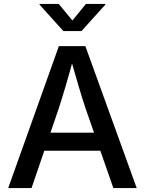

<svg xmlns="http://www.w3.org/2000/svg" viewBox="-20 -964 743 984"><path d="M22 0 281.7 -727.5H417.5L680.7 0H561L419.4 -405.8Q402.8 -455.6 383.1 -521.5Q363.3 -587.4 336.9 -681.2H360.8Q335.4 -586.9 315.7 -520.3Q295.9 -453.6 280.3 -405.8L141.6 0ZM163.6 -191.4V-284.2H539.6V-191.4ZM281.2 -943.8 351.1 -858.9 420.4 -943.8H520V-940.4L397.5 -804.7H304.7L182.6 -940.4V-943.8Z"/></svg>

Font: Inter 17pt Medium
Style: Regular
Weight: 500
Version: Version 4.001;git-66647c0bb